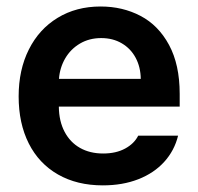

<svg xmlns="http://www.w3.org/2000/svg" viewBox="-20 -557 607 588"><path d="M37.1 -261.7Q37.1 -343.3 68.4 -405.5Q99.6 -467.8 156.5 -502.4Q213.4 -537.1 288.1 -537.1Q355.5 -537.1 410.4 -508.3Q465.3 -479.5 497.8 -419.2Q530.3 -358.9 530.3 -269.5V-230.5H160.2Q160.6 -186 177.7 -153.6Q194.8 -121.1 225.1 -104Q255.4 -86.9 295.9 -86.9Q335.4 -86.9 363.3 -102.1Q391.1 -117.2 403.3 -141.6H525.4Q514.2 -95.7 482.9 -61.3Q451.7 -26.9 403.6 -8.1Q355.5 10.7 294.9 10.7Q215.8 10.7 157.5 -22.7Q99.1 -56.2 68.1 -117.7Q37.1 -179.2 37.1 -261.7ZM411.1 -315.4Q410.6 -351.6 395.5 -379.9Q380.4 -408.2 353 -424.3Q325.7 -440.4 290 -440.4Q253.4 -440.4 224.9 -423.6Q196.3 -406.7 179.7 -378.2Q163.1 -349.6 160.6 -315.4Z"/></svg>

Font: Pretendard Std SemiBold
Style: Regular
Weight: 600
Designer: Base glyphs from Inter by Rasmus Andersson; Hangeul glyphs from Noto Sans CJK(Source Han Sans) by Jang Soo-young and Kan
Foundry: Kil Hyung-jin
Version: Version 1.309